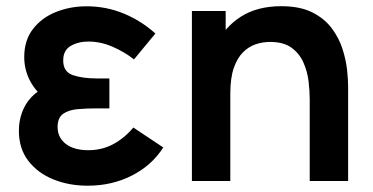

<svg xmlns="http://www.w3.org/2000/svg" viewBox="-20 -575 1186 610"><path d="M258.5 15Q199.2 15 149.6 -5Q99.9 -25.1 70 -64Q40 -103 40 -159.3Q40 -190.8 50.1 -218.1Q60.2 -245.5 79.5 -266.1Q98.9 -286.7 126.5 -298L124.7 -258.8Q89.5 -289.1 73.2 -322.6Q57 -356.1 57 -393.8Q57 -447 84.8 -482.9Q112.5 -518.8 157.8 -536.9Q203 -555 255 -555Q317.7 -555 373.6 -531.8Q429.5 -508.5 473.7 -468.5L405.7 -386.3Q375.9 -409.8 337.9 -426.4Q299.8 -443 260.8 -443Q228.8 -443 204.8 -429.2Q180.8 -415.4 180.8 -382.8Q180.8 -346.8 211.5 -336.3Q242.2 -325.8 287.7 -325.8H327.5V-230.7H287.5Q255 -230.7 226.5 -228.2Q198 -225.7 180.5 -213.3Q163 -200.9 163 -171.7Q163 -137.9 189 -117.9Q215.1 -97.8 260.3 -97.8Q303.8 -97.8 339.4 -116.8Q374.9 -135.7 403.7 -169.8L498.7 -106.5Q462.7 -49.8 399.3 -17.4Q336 15 258.5 15Z M964 0V-260.2Q964 -285.2 960.4 -316.2Q956.8 -347.2 944.2 -376Q931.6 -404.8 906.3 -423.3Q881.1 -441.8 837.8 -441.8Q815 -441.8 792.5 -434.4Q770.1 -426.9 751.9 -408.8Q733.8 -390.7 722.7 -358.8Q711.7 -326.8 711.7 -277.5L640.2 -308.2Q640.2 -376.9 666.9 -433Q693.7 -489.2 745.6 -522.2Q797.5 -555.3 873.7 -555.3Q933.4 -555.3 972.5 -535.5Q1011.5 -515.7 1034.5 -484.5Q1057.5 -453.4 1068.5 -418.4Q1079.5 -383.3 1082.8 -352Q1086 -320.8 1086 -301.5V0ZM589.7 0V-540H697V-372.5H711.7V0Z"/></svg>

Font: Manrope ExtraLight
Style: Regular
Weight: 200
Designer: Mikhail Sharanda
Foundry: Mikhail Sharanda
Version: Version 4.505